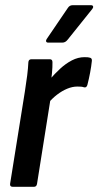

<svg xmlns="http://www.w3.org/2000/svg" viewBox="-20 -720 379 740"><path d="M29.3 0Q17.5 0 18.9 -11.4L75.9 -367.4Q81.5 -402.4 84.9 -430.1Q88.3 -457.8 89.3 -479.8Q90.1 -491.7 101.3 -491.7H171.8Q182.2 -491.7 182.2 -480.4Q182.6 -462.4 180.3 -437.7Q178 -413.1 175.4 -394.9L178.5 -362.6L122.7 -11.4Q120.9 0 110.7 0ZM163.4 -319.6 171.4 -413.1Q190.4 -435.3 211.9 -455.2Q233.4 -475.1 257.2 -487.4Q281 -499.7 305.6 -499.7Q313.8 -499.7 318.9 -499.2Q324 -498.7 327.4 -497.4Q334.9 -495.2 334.1 -485.6Q332 -464.6 327.3 -439.8Q322.6 -415 316.8 -392.8Q313.4 -381.2 304.2 -383.4Q298.6 -385.4 292.5 -385.9Q286.4 -386.4 278 -386.4Q259.2 -386.4 239.3 -378.2Q219.4 -370 200 -355.2Q180.6 -340.4 163.4 -319.6ZM165.5 -555.8Q159.7 -555.8 158 -559.8Q156.3 -563.8 159.7 -569.2L240.9 -688.6Q247.9 -699.9 259.1 -699.9H331Q337.2 -699.9 338.7 -695.6Q340.2 -691.4 335.8 -685.6L240.9 -567.2Q232.1 -555.8 220.7 -555.8Z"/></svg>

Font: Sofia Sans Condensed
Style: Italic
Weight: 400
Italic angle: -9°
Designer: Botio Nikoltchev, Ani Petrova
Foundry: lettersoup
Version: Version 4.101